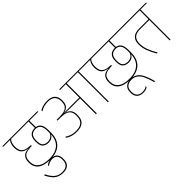

<svg xmlns="http://www.w3.org/2000/svg" viewBox="60 -1561 2753 2753"><g transform="rotate(-45 1437.0 -184.0)"><path d="M428 -610.5H616L612.5 -625.5H425ZM511 -615.5H494V-487L511 -487.5ZM688.5 -625.5H-22.5L-19.5 -610.5H692ZM494 -470H511.5V-616H494ZM326.5 -2.5Q420.5 -2.5 483.2 -33.2Q546 -64 577.8 -122.8Q609.5 -181.5 609.5 -265.5V-324.5Q609.5 -405 579 -443.2Q548.5 -481.5 487.5 -481.5Q427.5 -481.5 394.8 -446.8Q362 -412 362 -342.5V-327.5Q362 -251 395.2 -221.2Q428.5 -191.5 483 -191.5Q526.5 -191.5 554.8 -210Q583 -228.5 593.5 -261H595L592.5 -285Q580 -245.5 551.5 -227Q523 -208.5 483 -208.5Q436 -208.5 408 -234Q380 -259.5 380 -328V-341.5Q380 -404 408 -434.2Q436 -464.5 488 -464.5Q538.5 -464.5 565 -431.2Q591.5 -398 591.5 -324.5V-274.5V-268.5V-263Q591.5 -187 562 -132.5Q532.5 -78 473.5 -48.8Q414.5 -19.5 326 -19.5Q215.5 -19.5 157 -63.2Q98.5 -107 98.5 -190.5V-194.5Q98.5 -237 112 -266Q125.5 -295 159.2 -310.8Q193 -326.5 254 -329L280 -330V-347L255.5 -348Q194 -351 160.5 -369Q127 -387 114 -417.8Q101 -448.5 101 -489V-495.5Q101 -530.5 110.8 -561.2Q120.5 -592 148 -615H127Q104 -596 93.2 -564.8Q82.5 -533.5 82.5 -496V-488.5Q82.5 -425 112.5 -386.5Q142.5 -348 217 -339.5V-338Q141.5 -332.5 110.8 -295.8Q80 -259 80 -195V-189.5Q80 -98 143.5 -50.2Q207 -2.5 326.5 -2.5Z M126 92H105Q142 175 193.5 218.8Q245 262.5 327.5 262.5Q398.5 262.5 434.2 228.5Q470 194.5 470 127V119Q470 58.5 440.8 25.8Q411.5 -7 353 -7Q321.5 -7 295.8 2.5Q270 12 249 27.5L246.5 48.5Q271 30.5 297.8 20.2Q324.5 10 353.5 10Q402 10 427 37.5Q452 65 452 119V126.5Q452 186 419.8 215.8Q387.5 245.5 326.5 245.5Q254.5 245.5 207 206Q159.5 166.5 126 92Z M1511 0V-615H1494V0ZM1641 -610.5 1637.5 -625.5H1364.5L1368 -610.5ZM1398 -610.5 1395 -625.5H1130.5L1133.5 -610.5ZM1251 0H1269V-616H1251ZM710 -84.5 712.5 -62.5Q745.5 -39.5 787.5 -27Q829.5 -14.5 881.5 -14.5Q967.5 -14.5 1012.5 -53.8Q1057.5 -93 1057.5 -176.5V-189Q1057.5 -234.5 1041 -265Q1024.5 -295.5 992.5 -311.8Q960.5 -328 913 -331V-335Q957 -337.5 987.8 -353.2Q1018.5 -369 1034.8 -399.2Q1051 -429.5 1051 -475V-484Q1051 -531 1033.8 -564Q1016.5 -597 980.5 -614.8Q944.5 -632.5 889.5 -632.5Q846 -632.5 808.5 -622.5Q771 -612.5 738.5 -593.5L736.5 -572Q773.5 -595 811 -605.2Q848.5 -615.5 889.5 -615.5Q964 -615.5 998.5 -580.8Q1033 -546 1033 -483.5V-475.5Q1033 -430 1015.8 -401Q998.5 -372 962.5 -358Q926.5 -344 870 -343L796.5 -342V-326L872.5 -325Q928 -324.5 965.2 -310.2Q1002.5 -296 1021 -266.2Q1039.5 -236.5 1039.5 -189.5V-177.5Q1039.5 -126 1021.2 -93.8Q1003 -61.5 967.5 -46.5Q932 -31.5 881 -31.5Q831 -31.5 789 -44.8Q747 -58 710 -84.5ZM909 -337V-328L940 -325V-326.5Q964.5 -325 987.8 -324Q1011 -323 1035.5 -322.8Q1060 -322.5 1087 -322.5H1260.5V-338.5H1087Q1059.5 -338.5 1033.5 -338.2Q1007.5 -338 981.8 -337.8Q956 -337.5 928.5 -336.5V-338Z M2052.5 -610.5H2240.5L2237 -625.5H2049.5ZM2135.5 -615.5H2118.5V-487L2135.5 -487.5ZM2313 -625.5H1602L1605 -610.5H2316.5ZM2118.5 -470H2136V-616H2118.5ZM1951 -2.5Q2045 -2.5 2107.8 -33.2Q2170.5 -64 2202.2 -122.8Q2234 -181.5 2234 -265.5V-324.5Q2234 -405 2203.5 -443.2Q2173 -481.5 2112 -481.5Q2052 -481.5 2019.2 -446.8Q1986.5 -412 1986.5 -342.5V-327.5Q1986.5 -251 2019.8 -221.2Q2053 -191.5 2107.5 -191.5Q2151 -191.5 2179.2 -210Q2207.5 -228.5 2218 -261H2219.5L2217 -285Q2204.5 -245.5 2176 -227Q2147.5 -208.5 2107.5 -208.5Q2060.5 -208.5 2032.5 -234Q2004.5 -259.5 2004.5 -328V-341.5Q2004.5 -404 2032.5 -434.2Q2060.5 -464.5 2112.5 -464.5Q2163 -464.5 2189.5 -431.2Q2216 -398 2216 -324.5V-274.5V-268.5V-263Q2216 -187 2186.5 -132.5Q2157 -78 2098 -48.8Q2039 -19.5 1950.5 -19.5Q1840 -19.5 1781.5 -63.2Q1723 -107 1723 -190.5V-194.5Q1723 -237 1736.5 -266Q1750 -295 1783.8 -310.8Q1817.5 -326.5 1878.5 -329L1904.5 -330V-347L1880 -348Q1818.5 -351 1785 -369Q1751.5 -387 1738.5 -417.8Q1725.5 -448.5 1725.5 -489V-495.5Q1725.5 -530.5 1735.2 -561.2Q1745 -592 1772.5 -615H1751.5Q1728.5 -596 1717.8 -564.8Q1707 -533.5 1707 -496V-488.5Q1707 -425 1737 -386.5Q1767 -348 1841.5 -339.5V-338Q1766 -332.5 1735.2 -295.8Q1704.5 -259 1704.5 -195V-189.5Q1704.5 -98 1768 -50.2Q1831.5 -2.5 1951 -2.5Z M2039 238.5 2041.5 218Q2020.5 234 1998.5 240.2Q1976.5 246.5 1950 246.5Q1899 246.5 1868.8 219.5Q1838.5 192.5 1838.5 134.5V126.5Q1838.5 66 1871.5 37.8Q1904.5 9.5 1960.5 9.5Q2017.5 9.5 2055 38.2Q2092.5 67 2119 123.5Q2145.5 180 2168.5 264H2187Q2163 173.5 2134.2 113.2Q2105.5 53 2064.2 23Q2023 -7 1960 -7Q1895.5 -7 1858 26.2Q1820.5 59.5 1820.5 126V135Q1820.5 178.5 1836.8 207Q1853 235.5 1882 249.2Q1911 263 1950 263Q1977.5 263 2000 257Q2022.5 251 2039 238.5Z M2765 -615H2748V0H2765ZM2679 -610.5H2895L2891.5 -625.5H2675.5ZM2302 -610.5H2846.5L2843 -625.5H2298.5ZM2483 0H2503.5Q2457 -79.5 2433.2 -144.2Q2409.5 -209 2409.5 -275Q2409.5 -343.5 2445.2 -379.2Q2481 -415 2561 -415H2757.5V-431H2558.5Q2470 -431 2430.5 -390.5Q2391 -350 2391 -275.5Q2391 -207 2415.2 -141.8Q2439.5 -76.5 2483 0Z"/></g></svg>

Font: Anek Devanagari Thin
Style: Regular
Weight: 250
Designer: Kailash Malviya (Devanagari) & Yesha Goshar (Latin)
Foundry: Ek Type
Version: Version 1.003